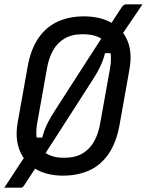

<svg xmlns="http://www.w3.org/2000/svg" viewBox="-24 -796 682 892"><path d="M638 -776Q608 -732 578.5 -688Q549 -644 521 -603L515 -549H446L466 -561Q462 -534 447 -499Q432 -464 407 -426Q369 -367 331 -307.5Q293 -248 254.5 -188.5Q216 -129 178 -70Q173 -63 168.5 -56.5Q164 -50 159 -42Q145 -21 133.5 -4Q122 13 111.5 29.5Q101 46 89 64Q83 73 80 74.5Q77 76 70 76Q65 76 54.5 76Q44 76 32 76Q20 76 10 76Q0 76 -4 76Q12 52 29 26Q46 0 61.5 -24Q77 -48 89 -65L139 -157H181L169 -141Q173 -163 180.5 -185Q188 -207 200.5 -230.5Q213 -254 229 -279Q269 -341 309 -403.5Q349 -466 388.5 -527Q428 -588 465 -645Q470 -652 474 -659Q478 -666 483 -672Q497 -695 511 -716Q525 -737 538 -757Q546 -770 551 -773Q556 -776 566 -776Q579 -776 590 -776Q601 -776 612.5 -776Q624 -776 638 -776ZM366 -720Q439 -720 491.5 -691.5Q544 -663 567.5 -608.5Q591 -554 578 -477L532 -219Q517 -134 480.5 -81Q444 -28 390 -4Q336 20 269 20Q195 20 143 -10Q91 -40 68 -95.5Q45 -151 58 -226L104 -484Q118 -565 153.5 -617.5Q189 -670 243 -695Q297 -720 366 -720ZM149 -225Q142 -187 146.5 -153Q151 -119 173 -97Q188 -82 213 -72.5Q238 -63 275 -63Q326 -63 360 -83.5Q394 -104 414 -140.5Q434 -177 442 -226L487 -477Q492 -504 491.5 -527Q491 -550 484 -569.5Q477 -589 463 -603Q448 -619 422.5 -628Q397 -637 359 -637Q310 -637 276 -617Q242 -597 222 -561Q202 -525 194 -477Z"/></svg>

Font: Rec Mono Linear
Style: Italic
Weight: 400
Italic angle: -10°
Monospace: yes
Version: Version 1.085; ttfautohint (v1.8.4.7-5d5b)